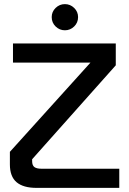

<svg xmlns="http://www.w3.org/2000/svg" viewBox="-20 -911 625 932"><path d="M559 -92V1H157Q93 1 60.5 -26.5Q28 -54 28 -113V-174L419 -607H43V-700H542V-594L136 -138V-129Q136 -108 147 -100Q158 -92 181 -92ZM231 -828Q231 -854 250 -872.5Q269 -891 295 -891Q321 -891 340 -872.5Q359 -854 359 -828Q359 -801 340 -782.5Q321 -764 295 -764Q269 -764 250 -782.5Q231 -801 231 -828Z"/></svg>

Font: KoHo SemiBold
Style: Regular
Weight: 600
Designer: Cadson Demak & Katatrad Team
Foundry: Cadson Demak Co.,Ltd.
Version: Version 1.000; ttfautohint (v1.6)